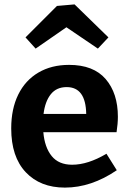

<svg xmlns="http://www.w3.org/2000/svg" viewBox="-20 -841 589 873"><path d="M464 -142 511 -67Q395 12 275 12Q163 12 97 -58Q31 -128 31 -257Q31 -346 63 -411Q95 -476 154.5 -511Q214 -546 294 -546Q405 -546 460.5 -481.5Q516 -417 516 -310Q516 -279 510 -240H177Q183 -171 215 -131.5Q247 -92 308 -92Q380 -92 464 -142ZM178 -323H372Q370 -445 283 -445Q237 -445 211 -412.5Q185 -380 178 -323ZM319 -821 473 -671 425 -620 282 -717 142 -620 96 -671 239 -814Z"/></svg>

Font: Bitter Pro
Style: Bold
Weight: 700
Designer: Sol Matas, and Bitter project Authors
Foundry: Sol Matas
Version: Version 1.010